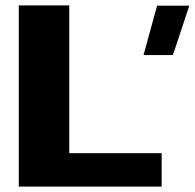

<svg xmlns="http://www.w3.org/2000/svg" viewBox="-20 -695 725 715"><path d="M50 0V-675H238V-124.5H582V0ZM514.5 -490 565 -674H685L624 -490Z"/></svg>

Font: Anybody ExtraExpanded Regular
Style: Bold
Weight: 700
Width: 8
Designer: Tyler Finck
Foundry: Etcetera Type Company
Version: Version 1.010; ttfautohint (v1.8.3) -l 8 -r 50 -G 200 -x 14 